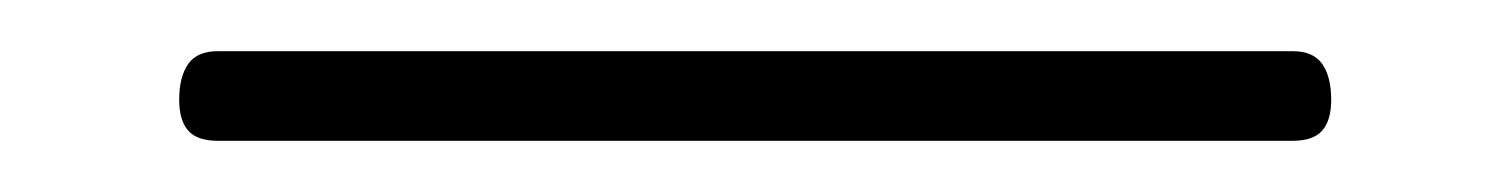

<svg xmlns="http://www.w3.org/2000/svg" viewBox="-20 57 590 75"><path d="M65 112Q57 112 53.5 108Q50 104 50 96Q50 87 53.5 82Q57 77 65 77H485Q493 77 496.5 82Q500 87 500 96Q500 104 496.5 108Q493 112 485 112Z"/></svg>

Font: Playwrite FR Moderne Thin
Style: Regular
Weight: 250
Version: Version 1.002